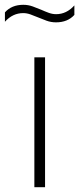

<svg xmlns="http://www.w3.org/2000/svg" viewBox="-60 -779 329 799"><path d="M83 0V-540.5H127.5V0ZM173 -686Q152.5 -686 133.8 -692.8Q115 -699.5 97.5 -707Q82 -713.5 66.8 -719Q51.5 -724.5 36.5 -724.5Q-7 -724.5 -39.5 -688.5V-727.5Q-11.5 -759 37 -759Q57.5 -759 76.2 -752.2Q95 -745.5 112.5 -738Q128 -731 143.2 -725.5Q158.5 -720 173.5 -720Q217 -720 249.5 -756.5V-717Q221.5 -686 173 -686Z"/></svg>

Font: Encode Sans XLt
Style: Regular
Weight: 200
Designer: Multiple Designers
Foundry: Impallari Type
Version: Version 3.002; ttfautohint (v1.8.3) -l 8 -r 50 -G 200 -x 14 